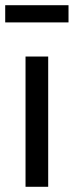

<svg xmlns="http://www.w3.org/2000/svg" viewBox="-21 -717 283 737"><path d="M-1 -697H242V-631H-1ZM77 -500H164V0H77Z"/></svg>

Font: Haskoy Medium
Style: Regular
Weight: 500
Designer: Ertekin Erdin
Foundry: Ertekin Erdin
Version: Version 1.500; ttfautohint (v1.8.3)